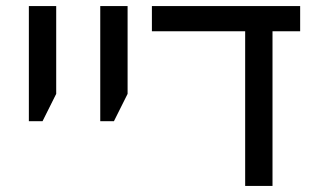

<svg xmlns="http://www.w3.org/2000/svg" viewBox="-20 -612 1033 632"><path d="M75 -213V-592H165V-303L120 -213Z M310 -213V-592H400V-303L355 -213Z M787 0V-544H877V0ZM480 -509V-592H968V-509Z"/></svg>

Font: Noto Sans Hebrew
Style: Regular
Weight: 400
Designer: Monotype Design Team
Foundry: Monotype Imaging Inc.
Version: Version 2.003;January 10, 2023;FontCreator 14.0.0.2877 64-bi